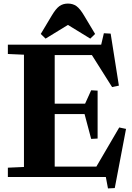

<svg xmlns="http://www.w3.org/2000/svg" viewBox="-20 -990 739 1074"><path d="M24 -52 114 -56V-684L24 -688V-740H546L561 -804L599 -802L645 -511L607 -503L494 -682H286V-410H456L490 -485L526 -483V-215L490 -213L453 -352H286V-58H519L647 -277L685 -269L622 62L584 64L572 0H24ZM360 -970Q388 -970 408 -955.5Q428 -941 451 -902L512 -800L485 -774L361 -850H359L235 -774L208 -800L269 -902Q292 -941 312 -955.5Q332 -970 360 -970Z"/></svg>

Font: Minipax
Style: Bold
Weight: 700
Designer: Raphaël Ronot, Igor Stepanchenko (Cyrillic)
Foundry: steppetype
Version: Version 1.002